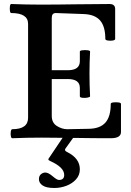

<svg xmlns="http://www.w3.org/2000/svg" viewBox="-20 -686 653 957"><path d="M41 3Q36 3 34 -8Q32 -19 34 -30.5Q36 -42 41 -42Q120 -42 120 -99V-567Q120 -621 36 -621Q31 -621 29.5 -632Q28 -643 29.5 -654.5Q31 -666 36 -666Q110 -663 182 -663Q268 -663 354.5 -664.5Q441 -666 526 -666Q554 -666 554 -641V-492Q554 -486 542 -484Q530 -482 517.5 -484Q505 -486 505 -492Q505 -554 479 -584Q453 -614 397 -616L258 -621Q238 -621 238 -597V-336H318Q378 -336 378 -381V-429Q378 -434 391 -435.5Q404 -437 416.5 -435.5Q429 -434 429 -429Q426 -374 426 -318Q426 -262 429 -206Q429 -202 416.5 -199.5Q404 -197 391 -198.5Q378 -200 378 -206V-248Q378 -292 318 -292H238V-108Q238 -74 263.5 -58Q289 -42 315 -42L423 -44Q479 -45 505.5 -75Q532 -105 532 -168Q532 -174 544.5 -175.5Q557 -177 570 -175.5Q583 -174 583 -168V-28Q583 3 532 3Q446 3 359 1.5Q272 0 186 0Q113 0 41 3ZM251 251Q211 251 192.5 238.5Q174 226 174 207Q174 191 184 182.5Q194 174 206 174Q221 174 243 193Q264 211 274 211Q300 211 300 186Q300 148 231 117Q221 113 221 108Q221 106 224 102L296 -5H349L308 52Q304 57 304 61Q304 67 317 73Q378 104 378 158Q378 187 359 208Q340 229 311 240Q282 251 251 251Z"/></svg>

Font: Junicode
Style: Bold
Weight: 700
Designer: Peter S. Baker
Version: Version 2.100; ttfautohint (v1.8.4)